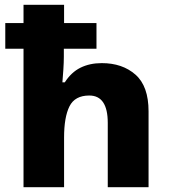

<svg xmlns="http://www.w3.org/2000/svg" viewBox="-20 -780 707 800"><path d="M247 -760V-684H382V-577H246V-543Q246 -521 244 -490Q242 -459 240 -437H250Q277 -479 315.5 -498Q354 -517 404 -517Q490 -517 544.5 -469Q599 -421 599 -316V0H429V-268Q429 -382 352 -382Q292 -382 269.5 -337Q247 -292 247 -207V0H78V-577H2V-684H78V-760Z"/></svg>

Font: Noto Sans Canadian Aboriginal ExtraBold
Style: Regular
Weight: 800
Designer: Monotype Design Team, Typotheque's Kevin King
Foundry: Monotype Imaging Inc.
Version: Version 2.004; ttfautohint (v1.8.4.7-5d5b)